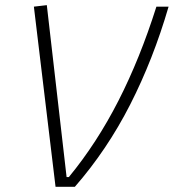

<svg xmlns="http://www.w3.org/2000/svg" viewBox="-20 -719 669 739"><path d="M193.8 0 110.4 -693.4 160.2 -699.2 236.3 -37.6H245.1Q352.5 -168 435.8 -331.1Q519 -494.1 582 -693.4H628.9Q569.8 -490.7 481 -316.4Q392.1 -142.1 268.1 0Z"/></svg>

Font: Cascadia Mono ExtraLight
Style: Italic
Weight: 200
Italic angle: -10°
Monospace: yes
Designer: Aaron Bell
Foundry: Saja Typeworks
Version: Version 2404.023; ttfautohint (v1.8.4)